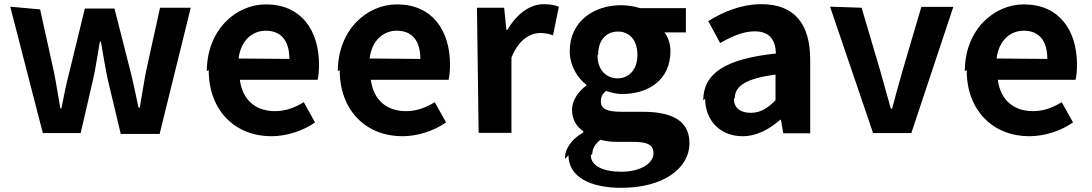

<svg xmlns="http://www.w3.org/2000/svg" viewBox="-20 -596 5227 919"><path d="M29 -564 185 41H366L427 -222C439 -278 447 -334 458 -397H463C474 -333 483 -277 495 -219L558 45H744L893 -559H746L680 -259C668 -200 660 -141 649 -81H643C630 -140 619 -198 604 -256L528 -555H386L313 -255C297 -197 286 -137 274 -77H269C258 -136 250 -194 238 -252L172 -551Z M979 -261C979 -62 1110 56 1278 56C1353 56 1429 31 1488 -10L1434 -107C1390 -80 1346 -64 1296 -64C1206 -64 1141 -115 1128 -214H1500C1504 -228 1507 -257 1507 -286C1507 -453 1420 -575 1253 -575C1108 -575 970 -452 970 -255ZM1122 -316C1133 -404 1189 -449 1252 -449C1329 -449 1365 -397 1365 -314Z M1606 -261C1606 -62 1737 56 1905 56C1980 56 2056 31 2115 -10L2061 -107C2017 -80 1973 -64 1923 -64C1833 -64 1768 -115 1755 -214H2127C2131 -228 2134 -257 2134 -286C2134 -453 2047 -575 1880 -575C1735 -575 1597 -452 1597 -255ZM1749 -316C1760 -404 1816 -449 1879 -449C1956 -449 1992 -397 1992 -314Z M2271 40H2428V-320C2462 -407 2519 -438 2566 -438C2590 -438 2607 -434 2627 -427L2655 -564C2636 -571 2616 -576 2582 -576C2519 -576 2454 -532 2409 -453H2404L2393 -559H2263Z M2701 147C2701 254 2811 303 2953 303C3154 303 3280 211 3280 89C3280 -16 3201 -61 3055 -61H2952C2880 -61 2856 -78 2856 -110C2856 -133 2864 -147 2881 -161C2906 -152 2934 -146 2957 -146C3086 -146 3189 -215 3189 -351C3189 -388 3177 -421 3160 -441H3263V-557H3044C3019 -565 2986 -571 2952 -571C2823 -571 2707 -494 2707 -351C2707 -280 2745 -222 2786 -191V-186C2750 -160 2718 -117 2718 -71C2718 -21 2741 11 2772 32V38C2716 70 2684 114 2684 165ZM2815 141C2815 117 2827 94 2854 73C2875 79 2900 83 2936 83H3009C3073 83 3108 94 3108 138C3108 186 3045 226 2954 226C2865 226 2808 197 2808 147ZM2843 -335C2843 -406 2884 -445 2938 -445C2992 -445 3031 -405 3031 -333C3031 -261 2989 -221 2936 -221C2883 -221 2840 -260 2840 -331Z M3355 -124C3355 -21 3426 56 3534 56C3603 56 3663 22 3715 -23H3718L3729 42H3858V-311C3858 -485 3779 -576 3625 -576C3529 -576 3442 -540 3370 -495L3427 -390C3483 -422 3537 -446 3593 -446C3667 -446 3692 -400 3694 -340C3451 -314 3346 -245 3346 -115ZM3497 -127C3497 -181 3546 -220 3692 -239V-116C3654 -78 3620 -56 3574 -56C3527 -56 3493 -76 3493 -123Z M3953 -564 4159 41H4342L4543 -563H4390L4301 -261C4284 -201 4266 -138 4250 -76H4244C4227 -137 4209 -199 4193 -258L4104 -559Z M4607 -261C4607 -62 4738 56 4906 56C4981 56 5057 31 5116 -10L5062 -107C5018 -80 4974 -64 4924 -64C4834 -64 4769 -115 4756 -214H5128C5132 -228 5135 -257 5135 -286C5135 -453 5048 -575 4881 -575C4736 -575 4598 -452 4598 -255ZM4750 -316C4761 -404 4817 -449 4880 -449C4957 -449 4993 -397 4993 -314Z"/></svg>

Font: GenEiGothic-pro-Regular
Style: Bold
Weight: 700
Designer: Ryoko NISHIZUKA (kana & ideographs); Paul D. Hunt (Latin, Greek & Cyrillic); Wenlong ZHANG (bopomofo); Sandoll Communica
Foundry: Adobe Systems Incorporated; o_tamon
Version: Version 1.000.140830